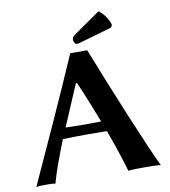

<svg xmlns="http://www.w3.org/2000/svg" viewBox="-91 -921 884 1001"><g transform="rotate(-10 350.5 -420.0)"><path d="M200 -219C238 -220 297 -221 333 -221C365 -221 400 -220 433 -220C479 -94 501 -19 507 3C524 0 571 0 588 0C605 0 662 0 679 3C629 -98 491 -434 405 -653H315C219 -431 121 -218 20 3C32 0 65 0 76 0C87 0 109 0 121 3C137 -56 166 -135 200 -219ZM412 -275C383 -275 352 -274 328 -274C299 -274 255 -275 224 -276L317 -494H323C359 -412 387 -339 412 -275ZM498 -843 356 -744C343 -735 341 -727 341 -720C341 -711 349 -695 357 -695C365 -695 374 -698 396 -704L548 -748L555 -762C546 -791 525 -824 498 -843Z"/></g></svg>

Font: Libertinus Sans
Style: Bold
Weight: 700
Designer: Philipp H. Poll, Khaled Hosny
Foundry: Caleb Maclennan
Version: Version 7.050;RELEASE